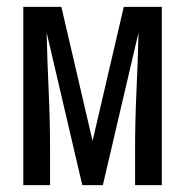

<svg xmlns="http://www.w3.org/2000/svg" viewBox="-20 -540 540 560"><path d="M48 0V-520H159L250 -129L341 -520H452V0H374V-104Q374 -189 378 -274Q382 -359 384 -445L280 0H220L116 -445Q118 -359 122 -274Q126 -189 126 -104V0Z"/></svg>

Font: Iosevka Algr
Style: Regular
Weight: 400
Monospace: yes
Designer: Belleve Invis
Foundry: Belleve Invis
Version: Version 26.0.2; ttfautohint (v1.8.3)